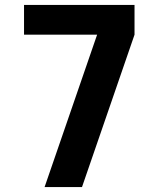

<svg xmlns="http://www.w3.org/2000/svg" viewBox="-20 -755 640 775"><path d="M311 0H160L372 -615H77V-735H523V-615Z"/></svg>

Font: Iosevka Heavy Extended
Style: Regular
Weight: 900
Width: 7
Monospace: yes
Designer: Belleve Invis
Foundry: Belleve Invis
Version: Version 32.5.0; ttfautohint (v1.8.4)